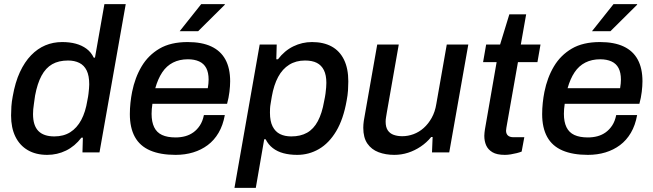

<svg xmlns="http://www.w3.org/2000/svg" viewBox="-20 -743 3183 936"><path d="M210 12Q155 12 115.5 -11Q76 -34 55 -77Q34 -120 34 -180Q34 -201 35.5 -224Q37 -247 42 -273Q54 -342 77 -391.5Q100 -441 131.5 -473.5Q163 -506 201 -522Q239 -538 283 -538Q320 -538 349.5 -530Q379 -522 401.5 -505.5Q424 -489 437 -462H443L489 -723H593L465 0H382L384 -72H377Q345 -30 302 -9Q259 12 210 12ZM245 -78Q290 -78 322.5 -98.5Q355 -119 376 -158Q397 -197 406 -254Q410 -273 411.5 -287Q413 -301 414 -312Q415 -323 415 -332Q415 -374 402.5 -399.5Q390 -425 366.5 -436.5Q343 -448 312 -448Q266 -448 234.5 -430Q203 -412 182.5 -374Q162 -336 151 -277Q148 -254 145.5 -238Q143 -222 142 -210Q141 -198 141 -187Q141 -131 167 -104.5Q193 -78 245 -78Z M836 12Q762 12 712 -9.5Q662 -31 637.5 -75.5Q613 -120 613 -187Q613 -214 616 -242Q619 -270 624 -295Q638 -365 670.5 -419.5Q703 -474 757.5 -506Q812 -538 895 -538Q964 -538 1010 -516.5Q1056 -495 1079 -452.5Q1102 -410 1102 -347Q1102 -324 1098.5 -295Q1095 -266 1087 -237H723Q721 -223 720 -211.5Q719 -200 719 -188Q719 -149 731.5 -123Q744 -97 770 -85Q796 -73 836 -73Q861 -73 883 -79Q905 -85 923 -98Q941 -111 954.5 -131.5Q968 -152 974 -182H1076Q1067 -132 1045.5 -95.5Q1024 -59 992.5 -35.5Q961 -12 921.5 0Q882 12 836 12ZM737 -313H993Q995 -325 996 -335.5Q997 -346 997 -355Q997 -389 985.5 -411Q974 -433 951 -443.5Q928 -454 896 -454Q855 -454 823.5 -438Q792 -422 771 -390.5Q750 -359 737 -313ZM856 -591 961 -723H1076V-720L946 -591Z M1123 173 1246 -526H1329L1327 -454H1335Q1367 -496 1410 -517Q1453 -538 1501 -538Q1557 -538 1596.5 -516.5Q1636 -495 1657 -452Q1678 -409 1678 -346Q1678 -325 1676.5 -302Q1675 -279 1670 -253Q1654 -162 1619 -103.5Q1584 -45 1535 -16.5Q1486 12 1429 12Q1392 12 1362 4Q1332 -4 1310 -21Q1288 -38 1275 -64H1268L1227 173ZM1400 -78Q1445 -78 1477 -96Q1509 -114 1529.5 -152.5Q1550 -191 1560 -249Q1565 -272 1567 -288Q1569 -304 1570 -316.5Q1571 -329 1571 -339Q1571 -377 1559 -401Q1547 -425 1524.5 -436.5Q1502 -448 1467 -448Q1423 -448 1390 -427.5Q1357 -407 1336 -368Q1315 -329 1305 -272Q1302 -253 1299.5 -239Q1297 -225 1296.5 -214.5Q1296 -204 1296 -194Q1296 -152 1309 -126.5Q1322 -101 1345 -89.5Q1368 -78 1400 -78Z M1902 12Q1860 12 1825.5 -1Q1791 -14 1771 -43Q1751 -72 1751 -120Q1751 -136 1753.5 -153.5Q1756 -171 1760 -191L1819 -526H1924L1866 -196Q1864 -183 1862 -171.5Q1860 -160 1860 -150Q1860 -123 1870.5 -107.5Q1881 -92 1899.5 -85.5Q1918 -79 1941 -79Q1969 -79 1996 -89Q2023 -99 2045.5 -119Q2068 -139 2084.5 -168.5Q2101 -198 2107 -236L2158 -526H2263L2170 0H2086L2089 -75H2082Q2060 -48 2031 -28.5Q2002 -9 1969.5 1.5Q1937 12 1902 12Z M2441 12Q2402 12 2380.5 -1Q2359 -14 2350 -34.5Q2341 -55 2341 -81Q2341 -89 2342 -96.5Q2343 -104 2344 -112L2401 -440H2335L2350 -526H2418L2463 -673H2545L2519 -526H2615L2600 -440H2505L2451 -134Q2450 -130 2448.5 -119.5Q2447 -109 2447 -106Q2447 -91 2456 -82.5Q2465 -74 2484 -74H2536L2523 -4Q2513 0 2499 3.5Q2485 7 2470 9.5Q2455 12 2441 12Z M2846 12Q2772 12 2722 -9.5Q2672 -31 2647.5 -75.5Q2623 -120 2623 -187Q2623 -214 2626 -242Q2629 -270 2634 -295Q2648 -365 2680.5 -419.5Q2713 -474 2767.5 -506Q2822 -538 2905 -538Q2974 -538 3020 -516.5Q3066 -495 3089 -452.5Q3112 -410 3112 -347Q3112 -324 3108.5 -295Q3105 -266 3097 -237H2733Q2731 -223 2730 -211.5Q2729 -200 2729 -188Q2729 -149 2741.5 -123Q2754 -97 2780 -85Q2806 -73 2846 -73Q2871 -73 2893 -79Q2915 -85 2933 -98Q2951 -111 2964.5 -131.5Q2978 -152 2984 -182H3086Q3077 -132 3055.5 -95.5Q3034 -59 3002.5 -35.5Q2971 -12 2931.5 0Q2892 12 2846 12ZM2747 -313H3003Q3005 -325 3006 -335.5Q3007 -346 3007 -355Q3007 -389 2995.5 -411Q2984 -433 2961 -443.5Q2938 -454 2906 -454Q2865 -454 2833.5 -438Q2802 -422 2781 -390.5Q2760 -359 2747 -313ZM2866 -591 2971 -723H3086V-720L2956 -591Z"/></svg>

Font: Archivo SemiBold Medium
Style: Italic
Weight: 500
Italic angle: -10°
Version: Version 2.001